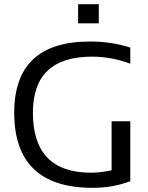

<svg xmlns="http://www.w3.org/2000/svg" viewBox="-20 -904 716 929"><path d="M610.4 -27.3Q525.9 4.9 428.2 4.9Q48.8 4.9 48.8 -358.9Q48.8 -703.1 415 -703.1Q520 -703.1 610.4 -673.8V-595.7Q520 -629.9 424.8 -629.9Q139.2 -629.9 139.2 -358.9Q139.2 -68.4 420.4 -68.4Q465.3 -68.4 520 -80.1V-317.4H610.4ZM458 -883.8V-791H357.9V-883.8Z"/></svg>

Font: Voltera
Style: Regular
Weight: 400
Designer: Bernd Montag
Version: Version 1.301